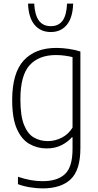

<svg xmlns="http://www.w3.org/2000/svg" viewBox="-20 -814 542 1064"><path d="M216 230Q183.5 230 146.2 224Q109 218 79.5 206.5V165.5Q116 178 149.8 184Q183.5 190 215.5 190Q298.5 190 340.2 150.5Q382 111 382 11.5V-53.5H378.5Q357 -28 321.5 -9.8Q286 8.5 238.5 8.5Q187 8.5 143.5 -16Q100 -40.5 73.8 -99Q47.5 -157.5 47.5 -259.5Q47.5 -409 111.2 -478.8Q175 -548.5 292.5 -548.5Q326 -548.5 362.2 -543Q398.5 -537.5 425.5 -528.5V7.5Q425.5 128 372.2 179Q319 230 216 230ZM245.5 -32Q284.5 -32 321.8 -50.8Q359 -69.5 382 -107V-497.5Q364.5 -502 339.8 -505.5Q315 -509 290.5 -509Q195 -509 144 -452.5Q93 -396 93 -264Q93 -171.5 113.5 -121.2Q134 -71 168.5 -51.5Q203 -32 245.5 -32ZM261.5 -636.5Q205 -636.5 171.5 -676.5Q138 -716.5 135.5 -794H169.5Q173 -730 195.8 -699.5Q218.5 -669 261.5 -669Q304.5 -669 326.8 -699.5Q349 -730 351.5 -794H385.5Q383 -716 350.2 -676.2Q317.5 -636.5 261.5 -636.5Z"/></svg>

Font: Encode Sans Semi Condensed ExtraLight
Style: Regular
Weight: 200
Width: 4
Designer: Multiple Designers
Foundry: Impallari Type
Version: Version 3.000; ttfautohint (v1.8.3) -l 8 -r 50 -G 200 -x 14 